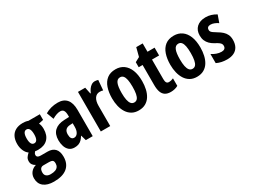

<svg xmlns="http://www.w3.org/2000/svg" viewBox="-57 -1360 3037 2297"><g transform="rotate(-30 1461.5 -211.0)"><path d="M196.3 240.2Q105.5 240.2 55.7 200.2Q5.9 160.2 5.9 86.9Q5.9 39.1 33.4 4.9Q61 -29.3 106.4 -42Q83.5 -51.8 68.4 -72.5Q53.2 -93.3 53.2 -120.6Q53.2 -151.9 67.1 -172.4Q81.1 -192.9 105 -214.4Q74.2 -234.4 55.7 -276.9Q37.1 -319.3 37.1 -370.1Q37.1 -428.7 58.3 -470.2Q79.6 -511.7 120.4 -533.4Q161.1 -555.2 219.7 -555.2Q237.8 -555.2 251.2 -553.5Q264.6 -551.8 274.7 -549.1Q284.7 -546.4 292 -543.5H450.2V-465.3L385.7 -451.2Q395 -433.1 398.9 -413.1Q402.8 -393.1 402.8 -369.1Q402.8 -281.2 355.5 -232.9Q308.1 -184.6 221.2 -184.6Q194.3 -184.6 181.6 -189Q173.8 -181.6 166.7 -171.4Q159.7 -161.1 159.7 -145.5Q159.7 -133.8 165.8 -125.7Q171.9 -117.7 184.6 -113.8Q197.3 -109.9 216.3 -109.9H307.1Q372.6 -109.9 407.7 -73.2Q442.9 -36.6 442.9 38.6Q442.9 135.7 380.1 188Q317.4 240.2 196.3 240.2ZM205.6 143.1Q245.1 143.1 270.5 133.3Q295.9 123.5 308.1 104.7Q320.3 85.9 320.3 59.1Q320.3 37.6 314 26.6Q307.6 15.6 292.2 11.5Q276.9 7.3 250 7.3H178.7Q163.6 7.3 151.9 14.9Q140.1 22.5 133.8 37.6Q127.4 52.7 127.4 76.7Q127.4 109.4 148.4 126.2Q169.4 143.1 205.6 143.1ZM220.7 -274.9Q245.6 -274.9 258.8 -298.8Q272 -322.8 272 -369.1Q272 -418.5 258.8 -442.1Q245.6 -465.8 220.2 -465.8Q194.8 -465.8 181.6 -441.7Q168.5 -417.5 168.5 -369.6Q168.5 -323.2 181.2 -299.1Q193.8 -274.9 220.7 -274.9Z M704.1 -557.1Q783.7 -557.1 825.4 -508.1Q867.2 -459 867.2 -361.8V0H772L751 -73.2H748Q731.4 -45.4 712.6 -26.9Q693.8 -8.3 669.9 0.7Q646 9.8 613.8 9.8Q568.4 9.8 540.3 -14.6Q512.2 -39.1 499.5 -78.1Q486.8 -117.2 486.8 -161.1Q486.8 -246.6 534.2 -290.5Q581.5 -334.5 668.9 -337.9L736.8 -340.8V-362.8Q736.8 -407.7 722.9 -429.9Q709 -452.1 677.2 -452.1Q653.8 -452.1 626 -442.9Q598.1 -433.6 564.9 -414.1L528.8 -511.2Q565.9 -533.7 610.4 -545.4Q654.8 -557.1 704.1 -557.1ZM736.8 -253.9 700.2 -252Q658.7 -250 638.4 -228.8Q618.2 -207.5 618.2 -167Q618.2 -130.4 630.6 -112.3Q643.1 -94.2 667 -94.2Q697.8 -94.2 717.3 -124Q736.8 -153.8 736.8 -204.1Z M1215.8 -557.1Q1226.6 -557.1 1236.8 -555.4Q1247.1 -553.7 1260.7 -549.8L1249 -411.1Q1239.3 -415 1227.8 -416.5Q1216.3 -418 1202.6 -418Q1180.2 -418 1162.6 -408.2Q1145 -398.4 1133.1 -380.1Q1121.1 -361.8 1115 -336.2Q1108.9 -310.5 1108.9 -278.8V0H979V-546.9H1079.1L1097.7 -457H1104Q1114.7 -482.9 1130.9 -505.9Q1147 -528.8 1168.5 -543Q1189.9 -557.1 1215.8 -557.1Z M1709 -274.9Q1709 -217.8 1697.5 -166.5Q1686 -115.2 1661.4 -75.7Q1636.7 -36.1 1596.9 -13.2Q1557.1 9.8 1500 9.8Q1446.8 9.8 1407.7 -12.7Q1368.7 -35.2 1343.3 -74.5Q1317.9 -113.8 1305.4 -165.3Q1293 -216.8 1293 -274.9Q1293 -357.4 1314.7 -421.1Q1336.4 -484.9 1382.6 -521Q1428.7 -557.1 1502 -557.1Q1564.9 -557.1 1611.6 -524.4Q1658.2 -491.7 1683.6 -429Q1709 -366.2 1709 -274.9ZM1424.8 -272.9Q1424.8 -216.3 1432.9 -177.7Q1440.9 -139.2 1457.8 -119.6Q1474.6 -100.1 1501 -100.1Q1527.8 -100.1 1544.2 -119.4Q1560.5 -138.7 1568.1 -177.7Q1575.7 -216.8 1575.7 -274.9Q1575.7 -332.5 1568.1 -370.6Q1560.5 -408.7 1544.2 -427.7Q1527.8 -446.8 1501 -446.8Q1460.9 -446.8 1442.9 -404.3Q1424.8 -361.8 1424.8 -272.9Z M1983.4 -104Q1997.1 -104 2012.5 -107.7Q2027.8 -111.3 2044.4 -119.1V-15.1Q2022.9 -2.9 1997.3 3.4Q1971.7 9.8 1942.9 9.8Q1896 9.8 1866.5 -9Q1836.9 -27.8 1823.2 -66.2Q1809.6 -104.5 1809.6 -163.1V-439H1755.9V-508.8L1819.8 -543L1850.6 -662.1H1939.5V-546.9H2037.6V-439H1939.5V-168Q1939.5 -135.7 1949.5 -119.9Q1959.5 -104 1983.4 -104Z M2513.7 -274.9Q2513.7 -217.8 2502.2 -166.5Q2490.7 -115.2 2466.1 -75.7Q2441.4 -36.1 2401.6 -13.2Q2361.8 9.8 2304.7 9.8Q2251.5 9.8 2212.4 -12.7Q2173.3 -35.2 2147.9 -74.5Q2122.6 -113.8 2110.1 -165.3Q2097.7 -216.8 2097.7 -274.9Q2097.7 -357.4 2119.4 -421.1Q2141.1 -484.9 2187.3 -521Q2233.4 -557.1 2306.6 -557.1Q2369.6 -557.1 2416.3 -524.4Q2462.9 -491.7 2488.3 -429Q2513.7 -366.2 2513.7 -274.9ZM2229.5 -272.9Q2229.5 -216.3 2237.5 -177.7Q2245.6 -139.2 2262.5 -119.6Q2279.3 -100.1 2305.7 -100.1Q2332.5 -100.1 2348.9 -119.4Q2365.2 -138.7 2372.8 -177.7Q2380.4 -216.8 2380.4 -274.9Q2380.4 -332.5 2372.8 -370.6Q2365.2 -408.7 2348.9 -427.7Q2332.5 -446.8 2305.7 -446.8Q2265.6 -446.8 2247.6 -404.3Q2229.5 -361.8 2229.5 -272.9Z M2896.5 -160.2Q2896.5 -104.5 2875.7 -66.7Q2855 -28.8 2815.7 -9.5Q2776.4 9.8 2721.2 9.8Q2681.6 9.8 2645.8 2.2Q2609.9 -5.4 2578.1 -21V-147Q2604.5 -128.9 2639.2 -116Q2673.8 -103 2709.5 -103Q2736.8 -103 2751.5 -115.7Q2766.1 -128.4 2766.1 -152.8Q2766.1 -166.5 2760.3 -178.5Q2754.4 -190.4 2736.8 -203.9Q2719.2 -217.3 2684.1 -234.9Q2650.4 -253.4 2626.5 -277.3Q2602.5 -301.3 2589.8 -332Q2577.1 -362.8 2577.1 -401.9Q2577.1 -474.1 2622.1 -515.6Q2667 -557.1 2745.1 -557.1Q2785.2 -557.1 2820.6 -546.1Q2856 -535.2 2890.1 -514.2L2854.5 -414.1Q2831.1 -429.7 2805.2 -440.4Q2779.3 -451.2 2752.4 -451.2Q2728.5 -451.2 2715.8 -439.7Q2703.1 -428.2 2703.1 -408.2Q2703.1 -394 2709 -383.8Q2714.8 -373.5 2732.2 -361.1Q2749.5 -348.6 2783.2 -328.1Q2816.9 -308.6 2842.3 -285.6Q2867.7 -262.7 2882.1 -232.4Q2896.5 -202.1 2896.5 -160.2Z"/></g></svg>

Font: Open Sans Condensed
Style: Regular
Weight: 400
Width: 3
Designer: Monotype Design Team
Foundry: Monotype Imaging Inc.
Version: Version 3.000